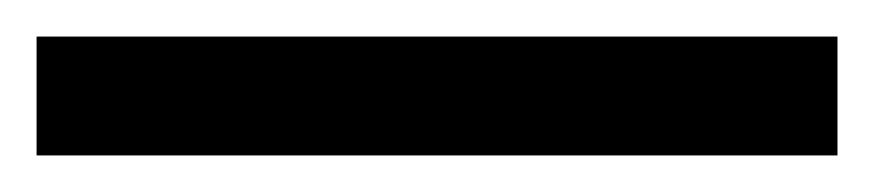

<svg xmlns="http://www.w3.org/2000/svg" viewBox="-22 70 478 105"><path d="M436 155V90H-2V155Z"/></svg>

Font: Noto Sans Gujarati Medium
Style: Regular
Weight: 500
Designer: Jelle Bosma - Monotype Design Team, Universal Thirst
Foundry: Monotype Imaging Inc.
Version: Version 2.106